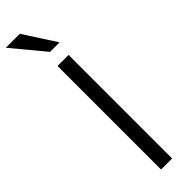

<svg xmlns="http://www.w3.org/2000/svg" viewBox="-348 -969 959 959"><g transform="rotate(-45 131.5 -489.5)"><path d="M101.6 0Q101.6 -182.6 101.6 -731.4Q121.1 -731.4 179.7 -731.4Q179.7 -548.8 179.7 0Q160.2 0 101.6 0ZM-16.6 -978.5Q7.8 -978.5 82 -978.5Q109.4 -935.5 192.4 -807.6Q175.8 -807.6 125 -807.6Q89.8 -850.6 -16.6 -978.5Z"/></g></svg>

Font: Gothic A1
Style: Regular
Weight: 400
Designer: HanYang I&C Co.,Ltd.
Version: Version 2.50